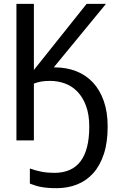

<svg xmlns="http://www.w3.org/2000/svg" viewBox="-20 -734 640 1004"><path d="M242.2 -311Q214.4 -311 194.3 -307.4Q174.3 -303.7 157.2 -296.9V0H65.9V-713.9H157.2V-368.2L433.1 -713.9H534.2L261.2 -381.8H264.2Q326.2 -381.8 377.4 -362.1Q428.7 -342.3 465.6 -303Q502.4 -263.7 522.7 -205.8Q543 -147.9 543 -71.8Q543 11.2 522.9 71.8Q502.9 132.3 467.3 171.9Q431.6 211.4 382.8 230.7Q334 250 275.9 250Q252 250 232.9 248.5Q213.9 247.1 197.3 244.1Q180.7 241.2 166 236.6Q151.4 231.9 136.2 226.1V147Q167 158.2 197.8 164.1Q228.5 169.9 264.2 169.9Q446.8 169.9 446.8 -71.8Q446.8 -134.8 429.9 -180.2Q413.1 -225.6 385 -254.6Q356.9 -283.7 319.8 -297.4Q282.7 -311 242.2 -311Z"/></svg>

Font: WenQuanYi Micro Hei Mono
Style: Regular
Weight: 400
Foundry: Ascender Corporation
Version: Version 0.2.0-beta